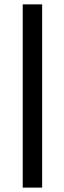

<svg xmlns="http://www.w3.org/2000/svg" viewBox="-20 -731 296 883"><path d="M173.8 -710.9V131.8H84.5V-710.9Z"/></svg>

Font: Vazirmatn UI Black
Style: Regular
Weight: 900
Designer: Saber Rastikerdar
Foundry: Saber Rastikerdar
Version: Version 33.003